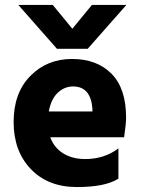

<svg xmlns="http://www.w3.org/2000/svg" viewBox="-20 -750 573 775"><path d="M334 -553H210L54 -730H193L272 -634L351 -730H490ZM275 -401Q240 -401 213 -375.5Q186 -350 177 -300H353V-312Q346 -401 275 -401ZM458 -29Q406 5 290 5Q174 5 104.5 -67.5Q35 -140 35 -257.5Q35 -375 102.5 -443.5Q170 -512 270.5 -512Q371 -512 430 -452.5Q489 -393 489 -275Q489 -252 481 -196H183Q198 -154 235 -131Q272 -108 324 -108Q401 -108 458 -151Z"/></svg>

Font: Hind Madurai
Style: Bold
Weight: 700
Designer: Jyotish Sonowal
Foundry: Indian Type Foundry
Version: Version 0.702;PS 1.0;hotconv 1.0.81;makeotf.lib2.5.63406